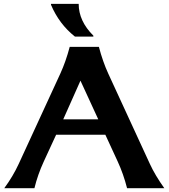

<svg xmlns="http://www.w3.org/2000/svg" viewBox="-20 -982 880 1002"><path d="M2.4 0Q47.9 -62 77.6 -126.5L294.9 -598.1Q323.2 -659.7 343.8 -737.3H496.1Q516.6 -659.7 544.9 -598.1L762.2 -126.5Q789.6 -66.9 837.4 0H643.1Q624 -74.7 594.2 -139.2L529.8 -278.8H272.9L208.5 -139.2Q176.8 -70.3 159.7 0ZM399.9 -561 310.1 -359.4H492.7ZM246.1 -961.9H390.6Q390.6 -872.1 467.3 -795.9V-791H371.1Q288.6 -856.4 246.1 -957Z"/></svg>

Font: Classica
Style: Bold
Weight: 700
Designer: Wojciech Kalinowski "wmk69" (wmk69@o2.pl)
Foundry: Wojciech Kalinowski "wmk69" (wmk69@o2.pl)
Version: Version 2.1.1; 2021-05-14